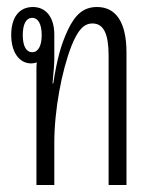

<svg xmlns="http://www.w3.org/2000/svg" viewBox="-20 -528 434 548"><path d="M84 0H135V-120C135 -214 156 -325 184 -397C203 -444 220 -461 244 -461C276 -461 290 -431 290 -369V0H341V-378C341 -466 310 -508 257 -508C218 -508 194 -486 173 -441C154 -400 143 -360 132 -290H130C134 -332 135 -349 135 -357V-429C135 -479 111 -508 74 -508C35 -508 12 -479 12 -428C12 -379 35 -347 69 -347C74 -347 80 -348 85 -350C84 -343 84 -336 84 -328ZM72 -379C55 -379 45 -396 45 -428C45 -458 54 -477 72 -477C89 -477 99 -459 99 -428C99 -397 89 -379 72 -379Z"/></svg>

Font: Noto Sans Thai Looped UI Condensed Light
Style: Regular
Weight: 300
Width: 3
Designer: Cadson Demak Team
Foundry: Cadson Demak Co., Ltd.
Version: Version 1.000